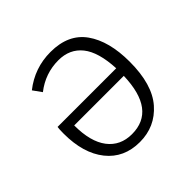

<svg xmlns="http://www.w3.org/2000/svg" viewBox="-142 -674 824 824"><g transform="rotate(-45 270.5 -261.5)"><path d="M264 11Q168 11 113 -58Q58 -127 58 -246Q58 -273 60 -285H416Q411 -388 372 -436.5Q333 -485 265 -485Q185 -485 121 -435L93 -474Q169 -534 266 -534Q374 -534 425.5 -461.5Q477 -389 477 -264Q477 -126 417 -57.5Q357 11 264 11ZM264 -37Q410 -37 416 -239H115Q115 -140 154.5 -88.5Q194 -37 264 -37Z"/></g></svg>

Font: Trujillo Light
Style: Regular
Weight: 300
Designer: Fira Sans original fonts by bBox Type GmbH, Carrois Corporate GbR, & Edenspiekermann AG / Changes by Cristiano Sobral
Foundry: Fira Sans original fonts by bBox Type GmbH, Carrois Corporate GbR, & Edenspiekermann AG / Changes by Cristiano Sobral
Version: Version 4.301;July 28, 2020;FontCreator 13.0.0.2655 64-bit